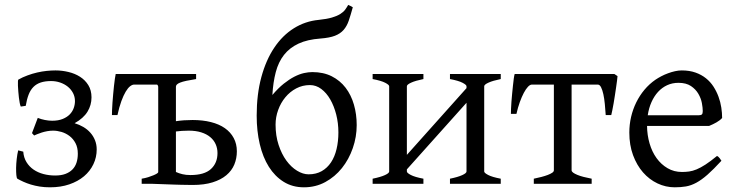

<svg xmlns="http://www.w3.org/2000/svg" viewBox="-20 -760 3045 794"><path d="M379.9 -142.1Q379.9 -109.4 366.2 -80.8Q352.5 -52.2 327.4 -31Q302.2 -9.8 266.6 2.4Q231 14.6 187 14.6Q164.1 14.6 144.3 11.5Q124.5 8.3 107.7 3.2Q90.8 -2 76.9 -8.3Q63 -14.6 51.8 -21Q48.8 -23.4 47.6 -35.9Q46.4 -48.3 46.6 -65.7Q46.9 -83 49.1 -102.5Q51.3 -122.1 55.2 -138.2L76.2 -132.8Q78.1 -107.9 89.6 -89.4Q101.1 -70.8 118.9 -58.6Q136.7 -46.4 159.7 -40.3Q182.6 -34.2 208 -34.2Q232.9 -34.2 250.5 -40.8Q268.1 -47.4 279.5 -59.1Q291 -70.8 296.4 -87.4Q301.8 -104 301.8 -124.5Q301.8 -149.9 292.2 -168Q282.7 -186 267.6 -197.5Q252.4 -209 234.4 -214.4Q216.3 -219.7 199.7 -219.7Q187.5 -219.7 175.3 -217.5Q163.1 -215.3 152.6 -211.9Q142.1 -208.5 133.8 -205.1Q125.5 -201.7 121.1 -199.7L112.3 -209.5L136.2 -272.5Q149.4 -267.1 165.3 -263.9Q181.2 -260.7 195.8 -260.7Q221.2 -260.7 239.3 -268.1Q257.3 -275.4 268.6 -287.1Q279.8 -298.8 284.9 -313.2Q290 -327.6 290 -341.8Q290 -359.9 282 -375.2Q273.9 -390.6 260.3 -401.6Q246.6 -412.6 228.8 -418.7Q210.9 -424.8 191.4 -424.8Q166.5 -424.8 148.7 -418.9Q130.9 -413.1 118.4 -400.6Q106 -388.2 98.4 -368.7Q90.8 -349.1 86.4 -322.3L65.9 -319.3Q63.5 -324.2 61.5 -334.5Q59.6 -344.7 58.1 -356.9Q56.6 -369.1 55.7 -381.8Q54.7 -394.5 54.2 -405.3Q53.7 -416 54.2 -423.1Q54.7 -430.2 55.7 -430.7Q73.7 -440.9 93.8 -448.2Q113.8 -455.6 133.8 -460.2Q153.8 -464.8 173.1 -466.8Q192.4 -468.8 209.5 -468.8Q236.3 -468.8 262.9 -462.4Q289.6 -456.1 310.8 -442.6Q332 -429.2 345.2 -408Q358.4 -386.7 358.4 -357.4Q358.4 -325.2 341.8 -298.1Q325.2 -271 288.6 -250.5Q308.1 -244.6 324.7 -234.9Q341.3 -225.1 353.5 -211.4Q365.7 -197.8 372.8 -180.2Q379.9 -162.6 379.9 -142.1Z M760.7 -219.7Q745.6 -219.7 732.4 -218.8Q719.2 -217.8 707.5 -216.3V-48.8Q720.2 -43 734.6 -39.6Q749 -36.1 767.6 -36.1Q825.2 -36.1 852.3 -61Q879.4 -85.9 879.4 -127Q879.4 -147 871.8 -163.8Q864.3 -180.7 849.4 -193.1Q834.5 -205.6 812.3 -212.6Q790 -219.7 760.7 -219.7ZM959.5 -134.3Q959.5 -105 949 -79.6Q938.5 -54.2 916 -35.4Q893.6 -16.6 859.1 -5.9Q824.7 4.9 776.4 4.9Q767.6 4.9 755.4 4.6Q743.2 4.4 729.5 4.2Q715.8 3.9 701.4 3.4Q687 2.9 673.3 2.4Q641.1 1.5 605.5 0H565.9V-21Q580.6 -23.4 593 -27.3Q605.5 -31.2 614.7 -35.2Q624 -39.1 629.2 -42.5Q634.3 -45.9 634.3 -48.3V-401.4Q634.3 -405.8 629.9 -410.2H534.7Q526.9 -410.2 517.8 -403.1Q508.8 -396 499.8 -380.9Q490.7 -365.7 481.9 -341.8Q473.1 -317.9 465.8 -284.2H442.9Q442.9 -291 443.4 -304.7Q443.8 -318.4 445.1 -335.2Q446.3 -352.1 448 -370.4Q449.7 -388.7 451.4 -405Q453.1 -421.4 455.1 -434.6Q457 -447.8 458.5 -454.1H791V-433.1Q766.6 -429.2 750.7 -425.8Q734.9 -422.4 725.1 -418.5Q715.3 -414.6 711.4 -410.4Q707.5 -406.2 707.5 -401.4V-258.8Q723.1 -261.2 740.7 -262.5Q758.3 -263.7 776.4 -263.7Q818.4 -263.7 852.3 -255.1Q886.2 -246.6 909.9 -230Q933.6 -213.4 946.5 -189.2Q959.5 -165 959.5 -134.3Z M1261.7 -408.2Q1231 -408.2 1205.1 -394.5Q1179.2 -380.9 1160.2 -357.9Q1141.1 -335 1130.4 -305.4Q1119.6 -275.9 1119.6 -244.6Q1119.6 -198.7 1132.1 -160.9Q1144.5 -123 1164.3 -95.9Q1184.1 -68.8 1208.5 -54Q1232.9 -39.1 1256.3 -39.1Q1287.1 -39.1 1310.3 -52.2Q1333.5 -65.4 1348.9 -88.6Q1364.3 -111.8 1371.8 -143.6Q1379.4 -175.3 1379.4 -212.4Q1379.4 -251 1370.4 -286.4Q1361.3 -321.8 1345.7 -348.9Q1330.1 -376 1308.6 -392.1Q1287.1 -408.2 1261.7 -408.2ZM1304.7 -600.6Q1251 -596.7 1214.4 -579.6Q1177.7 -562.5 1154.5 -533Q1131.3 -503.4 1120.4 -461.7Q1109.4 -419.9 1106.4 -367.2Q1130.4 -395.5 1153.3 -413.8Q1176.3 -432.1 1197.3 -442.9Q1218.3 -453.6 1237.1 -457.8Q1255.9 -461.9 1271.5 -461.9Q1317.4 -461.9 1351.8 -444.6Q1386.2 -427.2 1409.2 -397.2Q1432.1 -367.2 1443.6 -327.4Q1455.1 -287.6 1455.1 -242.7Q1455.1 -193.8 1439 -147.5Q1422.9 -101.1 1394 -64.9Q1365.2 -28.8 1325.2 -7.1Q1285.2 14.6 1236.8 14.6Q1189.5 14.6 1153.1 -8.1Q1116.7 -30.8 1091.8 -70.3Q1066.9 -109.9 1054.2 -164.1Q1041.5 -218.3 1041.5 -281.7Q1041.5 -370.1 1060.8 -441.2Q1080.1 -512.2 1114.3 -563Q1148.4 -613.8 1195.3 -643.1Q1242.2 -672.4 1297.4 -677.7Q1331.5 -681.2 1352.8 -687.5Q1374 -693.8 1387.2 -702.1Q1400.4 -710.4 1407.5 -720.2Q1414.6 -730 1419.9 -739.7Q1424.8 -737.8 1429.9 -735.1Q1435.1 -732.4 1439 -730Q1430.2 -698.2 1422.4 -675Q1414.6 -651.9 1400.9 -636.2Q1387.2 -620.6 1365 -612.1Q1342.8 -603.5 1304.7 -600.6Z M1840.8 0V-21Q1874 -27.8 1891.6 -35.9Q1909.2 -43.9 1909.2 -50.8V-335L1662.6 -59.6V-50.8Q1662.6 -44.9 1679 -36.4Q1695.3 -27.8 1731 -21V0H1521V-21Q1554.2 -27.8 1571.8 -35.9Q1589.4 -43.9 1589.4 -50.8V-403.3Q1589.4 -409.2 1573 -417.7Q1556.6 -426.3 1521 -433.1V-454.1H1731V-433.1Q1697.8 -426.3 1680.2 -418.2Q1662.6 -410.2 1662.6 -403.3V-119.6L1909.2 -395.5V-403.3Q1909.2 -409.2 1892.8 -417.7Q1876.5 -426.3 1840.8 -433.1V-454.1H2050.8V-433.1Q2017.6 -426.3 2000 -418.2Q1982.4 -410.2 1982.4 -403.3V-50.8Q1982.4 -44.9 1998.8 -36.4Q2015.1 -27.8 2050.8 -21V0Z M2187.5 0V-21Q2204.1 -24.4 2219 -28.3Q2233.9 -32.2 2245.4 -36.6Q2256.8 -41 2263.7 -45.7Q2270.5 -50.3 2270.5 -55.7V-410.2H2179.7Q2171.9 -410.2 2163.3 -401.1Q2154.8 -392.1 2146.2 -376Q2137.7 -359.9 2129.6 -337.6Q2121.6 -315.4 2115.7 -289.1H2092.8Q2092.8 -295.9 2093.3 -309.3Q2093.8 -322.8 2095 -338.9Q2096.2 -355 2097.9 -372.6Q2099.6 -390.1 2101.3 -406.2Q2103 -422.4 2104.7 -435.1Q2106.4 -447.8 2108.4 -454.1H2520.5L2533.7 -445.3Q2533.2 -439 2531.7 -426.5Q2530.3 -414.1 2527.8 -398.4Q2525.4 -382.8 2522.9 -365.7Q2520.5 -348.6 2517.6 -332.8Q2514.6 -316.9 2512.2 -304Q2509.8 -291 2507.8 -284.2H2484.9Q2483.4 -307.1 2481.2 -329.8Q2479 -352.5 2475.1 -370.4Q2471.2 -388.2 2465.6 -399.2Q2460 -410.2 2452.1 -410.2H2343.8V-55.7Q2343.8 -50.8 2350.1 -46.1Q2356.4 -41.5 2367.4 -36.9Q2378.4 -32.2 2393.8 -28.3Q2409.2 -24.4 2426.8 -21V0Z M2785.6 -417.5Q2760.3 -417.5 2739 -407.7Q2717.8 -397.9 2701.4 -380.1Q2685.1 -362.3 2674.1 -337.6Q2663.1 -313 2658.7 -283.2H2867.7Q2878.9 -283.2 2882.6 -286.9Q2886.2 -290.5 2886.2 -300.8Q2886.2 -314 2882.6 -333.7Q2878.9 -353.5 2867.9 -372.3Q2856.9 -391.1 2837.2 -404.3Q2817.4 -417.5 2785.6 -417.5ZM2966.3 -272Q2957.5 -262.2 2942.9 -253.9Q2928.2 -245.6 2912.6 -239.3H2655.8Q2656.2 -201.2 2666.3 -166.7Q2676.3 -132.3 2695.1 -106.2Q2713.9 -80.1 2740.5 -64.5Q2767.1 -48.8 2800.3 -48.8Q2815.4 -48.8 2829.8 -50.8Q2844.2 -52.7 2860.8 -59.6Q2877.4 -66.4 2897.7 -79.6Q2918 -92.8 2945.3 -115.2Q2951.7 -111.8 2956.3 -105.5Q2960.9 -99.1 2963.4 -95.2Q2930.7 -59.6 2906 -37.8Q2881.3 -16.1 2859.6 -4.4Q2837.9 7.3 2816.7 11Q2795.4 14.6 2770.5 14.6Q2732.9 14.6 2699 -1.5Q2665 -17.6 2639.2 -47.1Q2613.3 -76.7 2597.9 -118.4Q2582.5 -160.2 2582.5 -211.9Q2582.5 -244.6 2589.8 -276.4Q2597.2 -308.1 2611.1 -336.4Q2625 -364.7 2645 -388.7Q2665 -412.6 2690.4 -430.2Q2701.2 -437.5 2714.6 -444.6Q2728 -451.7 2742.7 -457Q2757.3 -462.4 2771.7 -465.6Q2786.1 -468.8 2799.3 -468.8Q2831.1 -468.8 2856 -460Q2880.9 -451.2 2899.4 -436.3Q2918 -421.4 2930.7 -401.6Q2943.4 -381.8 2951.4 -359.9Q2959.5 -337.9 2962.9 -315.2Q2966.3 -292.5 2966.3 -272Z"/></svg>

Font: Noto Serif Devanagari
Style: Regular
Weight: 400
Designer: Monotype Design Team
Foundry: Monotype Imaging Inc.
Version: Version 1.01